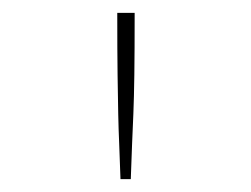

<svg xmlns="http://www.w3.org/2000/svg" viewBox="-20 -685 390 298"><path d="M162 -665H189Q189 -605 188.5 -569Q188 -533 187 -508.5Q186 -484 185 -461.5Q184 -439 183 -407H167Q166 -439 165 -461.5Q164 -484 163.5 -508Q163 -532 162.5 -568.5Q162 -605 162 -665Z"/></svg>

Font: Inconsolata ExtraCondensed ExtraLight
Style: Regular
Weight: 200
Width: 2
Monospace: yes
Designer: Raph Levien, Cyreal, Brenton Simpson
Foundry: Raph Levien, Cyreal, Google
Version: Version 3.001; ttfautohint (v1.8.2.53-6de2)